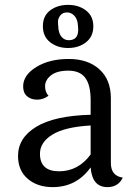

<svg xmlns="http://www.w3.org/2000/svg" viewBox="-20 -759 567 788"><path d="M219 -652Q220 -623 232 -608.5Q244 -594 262 -594Q301 -594 301 -637Q301 -644 300 -652Q299 -679 286 -693.5Q273 -708 255 -708Q237 -708 227.5 -695.5Q218 -683 218 -671Q218 -659 219 -652ZM363 -651Q363 -609 333 -585.5Q303 -562 259.5 -562Q216 -562 186 -585.5Q156 -609 156 -651.5Q156 -694 186 -716.5Q216 -739 259.5 -739Q303 -739 333 -716Q363 -693 363 -651ZM144 -128Q144 -56 222.5 -56Q301 -56 352 -125V-244Q246 -238 195 -206.5Q144 -175 144 -128ZM435 -356V-90Q435 -37 484 -30Q465 9 421 9Q358 9 352 -72Q294 9 196 9Q134 9 94 -25Q54 -59 54 -119Q54 -193 128.5 -238.5Q203 -284 352 -288V-348Q352 -410 330 -439.5Q308 -469 260.5 -469Q213 -469 189 -449.5Q165 -430 165 -405.5Q165 -381 179 -366Q158 -350 132.5 -350Q107 -350 91 -364Q75 -378 75 -404Q75 -451 129 -484Q183 -517 262 -517Q341 -517 388 -474.5Q435 -432 435 -356Z"/></svg>

Font: Laila
Style: Regular
Weight: 400
Designer: Hitesh Malaviya
Foundry: Indian Type Foundry
Version: Version 1.302;PS 1.0;hotconv 1.0.78;makeotf.lib2.5.61930; tt